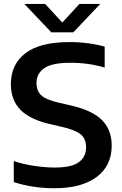

<svg xmlns="http://www.w3.org/2000/svg" viewBox="-20 -968 636 997"><path d="M263 9.5Q150 9.5 51.5 -22.5V-131.5Q101.5 -115 158.8 -106.5Q216 -98 264 -98Q351 -98 389 -125.5Q427 -153 427 -204.5Q427 -248 398.2 -271Q369.5 -294 296.5 -310.5L244.5 -322.5Q137.5 -346 87 -397Q36.5 -448 36.5 -531.5Q36.5 -634 112.2 -691.8Q188 -749.5 340.5 -749.5Q391.5 -749.5 438.5 -743.2Q485.5 -737 523.5 -726V-617Q442 -642 345 -642Q250 -642 209.8 -614Q169.5 -586 169.5 -537.5Q169.5 -495.5 194.8 -472.5Q220 -449.5 286.5 -434.5L338.5 -422.5Q456 -397 508 -346Q560 -295 560 -212Q560 -107.5 481.8 -49Q403.5 9.5 263 9.5ZM246.5 -800 106.5 -947.5H214.5L303.5 -851L392.5 -947.5H500.5L360.5 -800Z"/></svg>

Font: Encode Sans Semi Expanded SemiBold
Style: Regular
Weight: 600
Width: 6
Designer: Multiple Designers
Foundry: Impallari Type
Version: Version 3.000; ttfautohint (v1.8.3) -l 8 -r 50 -G 200 -x 14 